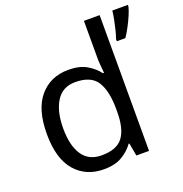

<svg xmlns="http://www.w3.org/2000/svg" viewBox="-137 -880 961 1010"><g transform="rotate(-20 344.0 -375.0)"><path d="M275 10Q175 10 115 -59.5Q55 -129 55 -267Q55 -405 115.5 -475.5Q176 -546 276 -546Q338 -546 377.5 -523Q417 -500 442 -467H448Q447 -480 444.5 -505.5Q442 -531 442 -546V-760H530V0H459L446 -72H442Q418 -38 378 -14Q338 10 275 10ZM289 -63Q374 -63 408.5 -109.5Q443 -156 443 -250V-266Q443 -366 410 -419.5Q377 -473 288 -473Q217 -473 181.5 -416.5Q146 -360 146 -265Q146 -169 181.5 -116Q217 -63 289 -63ZM688 -751Q684 -733 672.5 -706Q661 -679 646 -650.5Q631 -622 616 -600H568V-612Q575 -631 581.5 -657.5Q588 -684 593.5 -711.5Q599 -739 601 -760H688Z"/></g></svg>

Font: Noto Sans Batak
Style: Regular
Weight: 400
Designer: Monotype Design Team
Foundry: Monotype Imaging Inc.
Version: Version 2.002; ttfautohint (v1.8.4.7-5d5b)